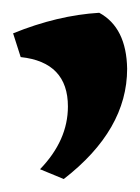

<svg xmlns="http://www.w3.org/2000/svg" viewBox="-196 -964 216 296"><path d="M-97.7 -688 -134.3 -703.1Q-91.3 -747.6 -91.3 -799.8Q-91.3 -868.2 -164.1 -876L-175.8 -912.6Q-107.4 -940.4 -43 -944.3Q-1 -921.4 0 -857.9Q0 -763.7 -97.7 -688Z"/></svg>

Font: Kelvinch
Style: Bold
Weight: 700
Designer: Paul James Miller
Foundry: High-Logic / Made with FontCreator
Version: Version 3.501;March 28, 2021;FontCreator 13.0.0.2683 64-bit